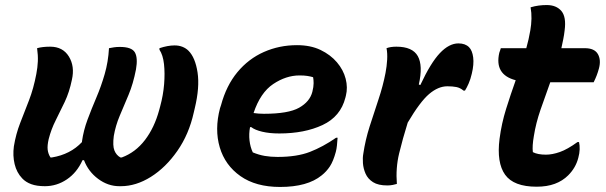

<svg xmlns="http://www.w3.org/2000/svg" viewBox="-20 -729 2400 761"><path d="M127 -538Q148 -544 179 -544Q229 -544 253 -505Q277 -466 265 -413Q255 -364 236.5 -325Q218 -286 200.5 -251.5Q183 -217 173 -178Q167 -152 169 -135.5Q171 -119 180 -105H186Q259 -117 305 -166V-169Q311 -212 327 -255Q343 -298 362 -342.5Q381 -387 395 -435.5Q409 -484 412 -538Q422 -540 432 -541.5Q442 -543 455 -543Q502 -543 514.5 -521.5Q527 -500 519 -454Q508 -397 489.5 -353Q471 -309 454.5 -270Q438 -231 431 -190Q426 -151 433.5 -132.5Q441 -114 457 -105H463Q517 -125 554.5 -174Q592 -223 611 -293L615 -308Q627 -352 630.5 -395.5Q634 -439 630 -475Q626 -511 612 -532V-538Q645 -549 672 -549Q689 -549 703 -543.5Q717 -538 727 -528Q754 -501 763 -442Q772 -383 752 -300L748 -283Q729 -197 683 -131Q637 -65 578 -28Q519 9 459 9H453Q408 9 369 -20Q330 -49 313 -94H307Q285 -45 245 -18Q205 9 158 9Q126 9 104 1Q82 -7 68 -22Q46 -45 38 -78.5Q30 -112 35 -149Q43 -198 60 -241.5Q77 -285 95 -331.5Q113 -378 124 -436Q129 -462 130 -486Q131 -510 127 -538Z M1157 -550Q1211 -550 1250.5 -531Q1290 -512 1315.5 -482Q1341 -452 1350 -417Q1359 -382 1351 -350L1349 -342Q1330 -267 1258.5 -233.5Q1187 -200 1087 -200Q1048 -200 1019 -207Q990 -214 976 -225H971Q966 -198 969 -172Q972 -146 982 -125Q1006 -115 1029.5 -111Q1053 -107 1080 -107Q1157 -107 1208.5 -127Q1260 -147 1312 -183H1318Q1317 -167 1315.5 -152.5Q1314 -138 1311 -127Q1301 -90 1287.5 -69.5Q1274 -49 1255 -34Q1199 12 1090 12Q994 12 933 -31Q872 -74 851 -145Q830 -216 852 -300L856 -312Q877 -390 921 -443Q965 -496 1026 -523Q1087 -550 1157 -550ZM1167 -430Q1114 -430 1063 -396Q1012 -362 985 -281Q1005 -278 1026 -278Q1123 -278 1165.5 -302Q1208 -326 1218 -365Q1223 -385 1223 -399Q1223 -413 1221 -423Q1211 -426 1198.5 -428Q1186 -430 1167 -430Z M1553 0Q1547 2 1536.5 4Q1526 6 1515 6Q1479 6 1458.5 -7Q1438 -20 1429 -40.5Q1420 -61 1418.5 -82.5Q1417 -104 1420 -120Q1428 -174 1445 -227.5Q1462 -281 1480 -334.5Q1498 -388 1508 -440Q1513 -466 1514.5 -492Q1516 -518 1512 -538Q1528 -544 1551 -544Q1615 -544 1636 -506.5Q1657 -469 1640 -394L1646 -392Q1687 -480 1723.5 -518.5Q1760 -557 1797 -557Q1824 -557 1839 -542Q1852 -529 1855.5 -501.5Q1859 -474 1850 -437Q1845 -415 1837.5 -398Q1830 -381 1823 -370H1817Q1804 -381 1789 -384Q1774 -387 1753 -387Q1717 -387 1681 -356.5Q1645 -326 1596 -243Q1576 -179 1562 -121Q1548 -63 1553 0Z M2275 -166Q2278 -153 2277.5 -137Q2277 -121 2272 -103Q2262 -64 2232 -34Q2210 -12 2179 -0.5Q2148 11 2107 11Q2016 11 1982 -36.5Q1948 -84 1960 -179Q1968 -240 1986 -297.5Q2004 -355 2024 -411Q1939 -433 1959 -520Q1961 -526 1962.5 -530Q1964 -534 1965 -538H2066Q2071 -556 2075 -573.5Q2079 -591 2082 -609Q2086 -632 2086.5 -655Q2087 -678 2083 -700Q2100 -705 2115.5 -707Q2131 -709 2147 -709Q2185 -709 2205 -685.5Q2225 -662 2218 -609Q2216 -591 2212.5 -573.5Q2209 -556 2205 -538H2298Q2336 -538 2349.5 -515Q2363 -492 2354 -458Q2350 -443 2345 -430Q2340 -417 2333 -403H2161Q2141 -348 2122.5 -294.5Q2104 -241 2096 -190Q2089 -150 2092 -126Q2111 -116 2144 -116Q2169 -116 2199 -126.5Q2229 -137 2269 -166Z"/></svg>

Font: Recursive Sn Csl St
Style: Bold Italic
Weight: 700
Italic angle: -15°
Version: Version 1.079;hotconv 1.0.112;makeotfexe 2.5.65598; ttfautoh